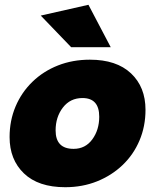

<svg xmlns="http://www.w3.org/2000/svg" viewBox="-20 -770 647 801"><path d="M355 -521Q466 -521 526.5 -464Q587 -407 587 -312Q587 -243 562 -184Q537 -125 491.5 -81.5Q446 -38 385 -13.5Q324 11 252 11Q140 11 80 -46.5Q20 -104 20 -198Q20 -267 45 -326Q70 -385 115.5 -429Q161 -473 222 -497Q283 -521 355 -521ZM287 -149Q336 -149 365 -188.5Q394 -228 394 -283Q394 -361 324 -361Q273 -361 242.5 -321.5Q212 -282 212 -226Q212 -149 287 -149ZM277 -573 150 -705 349 -750 442 -573Z"/></svg>

Font: Livvic Black
Style: Italic
Weight: 900
Italic angle: -10°
Designer: Jacques Le Bailly, Baron von Fonthausen
Version: Version 1.001; ttfautohint (v1.8.2)